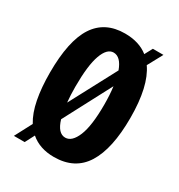

<svg xmlns="http://www.w3.org/2000/svg" viewBox="-166 -792 864 925"><g transform="rotate(30 265.5 -330.0)"><path d="M46 19 96 -76Q69 -120 56.5 -184.5Q44 -249 44 -332Q44 -509 98.5 -592.5Q153 -676 264 -676Q343 -676 393 -636L416 -679H475L430 -596Q489 -512 489 -336Q489 -165 434 -77Q379 11 263 11Q184 11 133 -33L106 19ZM184 -335Q184 -287 188 -248L325 -506Q302 -569 262 -569Q226 -569 205 -511Q184 -453 184 -335ZM264 -97Q301 -97 324.5 -154Q348 -211 348 -328Q348 -384 342 -428L203 -164Q223 -97 264 -97Z"/></g></svg>

Font: Bricolage Grotesque 12pt Condensed Bricolage Grotesque 10pt Condensed Regular
Style: Bold
Weight: 700
Width: 3
Designer: Mathieu Triay
Foundry: Atelier Triay
Version: Version 1.001; ttfautohint (v1.8.4.7-5d5b);gftools[0.9.33.de